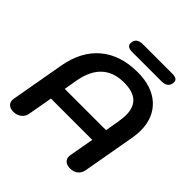

<svg xmlns="http://www.w3.org/2000/svg" viewBox="-226 -1018 1190 1190"><g transform="rotate(45 369.5 -423.0)"><path d="M20 -38Q20 -46 21 -51L83 -401Q109 -551 203.5 -630.5Q298 -710 448 -710Q574 -710 645.5 -644.5Q717 -579 717 -466Q717 -434 711 -401L649 -51Q644 -23 623 -7Q602 9 572 9Q546 9 530.5 -4Q515 -17 515 -39Q515 -47 516 -51L545 -214H183L154 -51Q149 -24 127.5 -7.5Q106 9 76 9Q50 9 35 -3.5Q20 -16 20 -38ZM563 -317 578 -404Q585 -446 585 -469Q585 -538 547.5 -571.5Q510 -605 433 -605Q252 -605 216 -404L201 -317ZM289 -805Q289 -855 349 -855H605Q627 -855 639 -848Q651 -841 651 -825Q651 -800 635.5 -787Q620 -774 591 -774H335Q289 -774 289 -805Z"/></g></svg>

Font: Kodchasan
Style: Bold Italic
Weight: 700
Italic angle: -10°
Version: Version 1.000; ttfautohint (v1.6)